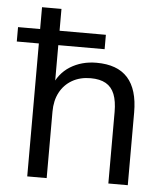

<svg xmlns="http://www.w3.org/2000/svg" viewBox="-67 -751 687 797"><g transform="rotate(5 276.0 -352.5)"><path d="M76 0V-554H-16V-614H76V-705H157V-614H350V-554H157V-378H144Q165 -436 212.5 -465.5Q260 -495 322 -495Q409 -495 452 -447Q495 -399 495 -303V0H414V-298Q414 -343 402.5 -372Q391 -401 366.5 -415Q342 -429 303 -429Q259 -429 226 -410Q193 -391 175 -357Q157 -323 157 -277V0Z"/></g></svg>

Font: NunitoSans1
Style: Book
Weight: 400
Designer: Vernon Adams
Foundry: Vernon Adams
Version: Version 3.101;gftools[0.9.27]